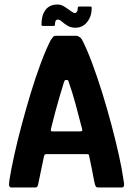

<svg xmlns="http://www.w3.org/2000/svg" viewBox="-20 -832 590 852"><path d="M31 0Q23 0 21 -7Q19 -14 22 -34Q29 -79 43 -142.5Q57 -206 76 -277Q95 -348 116.5 -419Q138 -490 161 -551.5Q184 -613 205 -654Q211 -663 215.5 -668Q220 -673 227 -673H322Q330 -670 335 -666.5Q340 -663 345 -654Q366 -613 389 -551.5Q412 -490 434 -419Q456 -348 475 -276.5Q494 -205 508 -141.5Q522 -78 528 -34Q532 -14 530 -7Q528 0 519 0H416Q408 0 405 -4.5Q402 -9 398 -28Q394 -51 387.5 -82.5Q381 -114 376 -138Q375 -145 373 -146.5Q371 -148 364 -148H186Q179 -147 178 -146Q177 -145 175 -137Q170 -114 163.5 -82.5Q157 -51 152 -27Q149 -9 146 -4.5Q143 0 135 0ZM214 -249H336Q343 -249 344.5 -251.5Q346 -254 344 -261Q331 -312 316 -367.5Q301 -423 285 -468Q283 -477 278 -477H271Q267 -477 264 -468Q256 -442 245.5 -407Q235 -372 225 -334Q215 -296 206 -260Q205 -254 206 -251.5Q207 -249 214 -249ZM170 -717Q164 -717 164 -723Q164 -764 182 -788Q200 -812 235 -812Q251 -812 266 -802.5Q281 -793 293.5 -783.5Q306 -774 312 -774Q317 -774 321 -779.5Q325 -785 325 -795Q325 -803 330 -803H381Q387 -803 387 -796Q387 -760 367 -734.5Q347 -709 315 -709Q294 -709 279.5 -718Q265 -727 255 -736Q245 -745 237 -745Q230 -745 227 -740Q224 -735 224 -724Q224 -717 219 -717Z"/></svg>

Font: Glory
Style: Bold
Weight: 700
Designer: Robert Leuschke
Foundry: Robert Leuschke
Version: Version 1.011